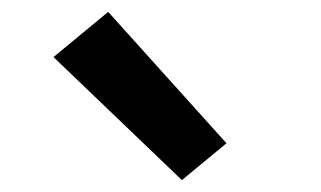

<svg xmlns="http://www.w3.org/2000/svg" viewBox="-20 -822 540 323"><path d="M286 -519 361 -581 162 -802 70 -726Z"/></svg>

Font: Iosevka SS09
Style: Bold
Weight: 700
Monospace: yes
Designer: Belleve Invis
Foundry: Belleve Invis
Version: Version 5.2.1; ttfautohint (v1.8.3)